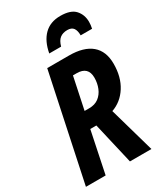

<svg xmlns="http://www.w3.org/2000/svg" viewBox="-228 -1031 964 1122"><g transform="rotate(-30 253.5 -470.0)"><path d="M6 0 157 -714H304Q403 -714 454.5 -670.5Q506 -627 506 -542Q506 -453 466.5 -391Q427 -329 361 -306L448 0H303L238 -280H197L139 0ZM252 -388Q291 -388 316.5 -407.5Q342 -427 355 -459Q368 -491 368 -528Q368 -602 291 -602H266L221 -388ZM210 -782Q224 -858 265.5 -899Q307 -940 375 -940Q445 -940 474.5 -907Q504 -874 504 -826Q504 -805 499 -782H422Q422 -814 410 -831Q398 -848 369 -848Q339 -848 319.5 -833Q300 -818 290 -782Z"/></g></svg>

Font: Noto Sans Condensed
Style: Bold Italic
Weight: 700
Width: 3
Italic angle: -12°
Designer: Monotype Design Team
Foundry: Monotype Imaging Inc.
Version: Version 2.013; ttfautohint (v1.8.4.7-5d5b)